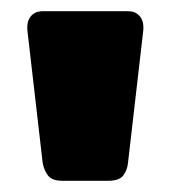

<svg xmlns="http://www.w3.org/2000/svg" viewBox="-20 -730 304 342"><path d="M91 -408Q72 -408 65 -418Q58 -428 56 -440L29 -674Q27 -691 34.5 -700.5Q42 -710 56 -710H208Q222 -710 229.5 -700.5Q237 -691 235 -674L208 -440Q207 -428 200 -418Q193 -408 173 -408Z"/></svg>

Font: Rubik Black
Style: Regular
Weight: 900
Designer: Hubert and Fischer
Foundry: Hubert and Fischer
Version: Version 2.300;gftools[0.9.30]